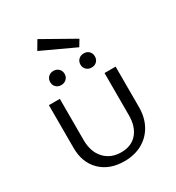

<svg xmlns="http://www.w3.org/2000/svg" viewBox="-193 -927 961 1049"><g transform="rotate(-30 288.0 -402.0)"><path d="M171 -754 204 -810 404 -697 380 -657ZM147 -571Q147 -591 160 -603.5Q173 -616 192 -616Q212 -616 225 -603.5Q238 -591 238 -571Q238 -552 225 -539.5Q212 -527 192 -527Q172 -527 159.5 -539.5Q147 -552 147 -571ZM338 -571Q338 -591 351 -603.5Q364 -616 384 -616Q404 -616 416.5 -603.5Q429 -591 429 -571Q429 -552 416.5 -539.5Q404 -527 384 -527Q364 -527 351 -539.5Q338 -552 338 -571ZM78 -196V-466H147V-206Q147 -132 187 -88.5Q227 -45 293 -45Q357 -45 393 -86.5Q429 -128 429 -200V-466H499V-211Q499 -146 472 -97Q445 -48 396.5 -21Q348 6 284 6Q190 6 134 -49Q78 -104 78 -196Z"/></g></svg>

Font: Ysabeau SC
Style: Regular
Weight: 400
Designer: Christian Thalmann (Catharsis Fonts)
Version: Version 0.003